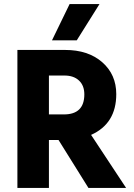

<svg xmlns="http://www.w3.org/2000/svg" viewBox="-20 -918 654 938"><path d="M295 -549H219V-359H292Q392 -359 392 -457Q392 -500 366 -524.5Q340 -549 295 -549ZM219 0H65V-674H298Q411 -674 479.5 -614Q548 -554 548 -458Q548 -314 425 -259L596 0H412L266 -234H219ZM355 -721H234L320 -898H466Z"/></svg>

Font: Hind Siliguri
Style: Bold
Weight: 700
Designer: Jyotish Sonowal
Foundry: Indian Type Foundry
Version: Version 1.001;PS 1.0;hotconv 1.0.86;makeotf.lib2.5.63406; tt